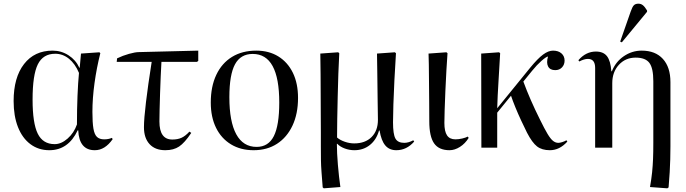

<svg xmlns="http://www.w3.org/2000/svg" viewBox="-20 -802 3725 1043"><path d="M248 14Q189 14 145 -19Q101 -52 77.5 -112Q54 -172 54 -253Q54 -381 110.5 -454Q167 -527 266 -527Q313 -527 352.5 -501.5Q392 -476 411 -434H413L420 -511L520 -518L525 -513Q505 -434 493.5 -351Q482 -268 482 -194Q482 -136 487.5 -103.5Q493 -71 507 -58Q521 -45 546 -45Q569 -45 588 -53L592 -46Q550 14 495 14Q410 14 405 -94H402Q351 14 248 14ZM277 -19Q313 -19 347.5 -49.5Q382 -80 398 -126Q398 -208 401 -281Q404 -354 409 -406Q388 -456 354.5 -483Q321 -510 280 -510Q214 -510 185.5 -452.5Q157 -395 157 -261Q157 -133 185 -76Q213 -19 277 -19Z M878 14Q823 14 792.5 -19Q762 -52 762 -111Q762 -156 773 -247.5Q784 -339 804 -466H614L616 -485Q647 -500 681 -509.5Q715 -519 735 -519L1057 -527V-471L1050 -466H857Q855 -432 853 -386.5Q851 -341 849.5 -293.5Q848 -246 847 -206Q846 -166 846 -142Q846 -44 916 -44Q945 -44 966 -53.5Q987 -63 1009 -87L1019 -80Q983 -26 953 -6Q923 14 878 14Z M1358 14Q1287 14 1234.5 -18Q1182 -50 1153.5 -108Q1125 -166 1125 -245Q1125 -332 1155 -395.5Q1185 -459 1240.5 -493Q1296 -527 1372 -527Q1441 -527 1492 -495.5Q1543 -464 1571 -406.5Q1599 -349 1599 -270Q1599 -184 1569 -120Q1539 -56 1485 -21Q1431 14 1358 14ZM1374 -4Q1438 -4 1467.5 -62.5Q1497 -121 1497 -245Q1497 -509 1353 -509Q1287 -509 1256.5 -452.5Q1226 -396 1226 -274Q1226 -141 1263.5 -72.5Q1301 -4 1374 -4Z M1739 221 1733 216Q1729 165 1726.5 132Q1724 99 1723.5 68Q1723 37 1723 -7Q1723 -36 1723 -83Q1723 -130 1722.5 -185.5Q1722 -241 1722 -296.5Q1722 -352 1721.5 -399Q1721 -446 1720.5 -476.5Q1720 -507 1720 -511L1817 -518L1823 -513Q1820 -462 1818 -401Q1816 -340 1814.5 -276.5Q1813 -213 1812 -155.5Q1811 -98 1811 -55Q1827 -41 1853 -32Q1879 -23 1904 -23Q1964 -23 1998.5 -57.5Q2033 -92 2033 -151Q2033 -159 2032.5 -186.5Q2032 -214 2031.5 -252Q2031 -290 2030.5 -331.5Q2030 -373 2029.5 -411Q2029 -449 2028.5 -476Q2028 -503 2028 -511L2125 -518L2131 -513Q2126 -438 2122.5 -366Q2119 -294 2117 -235Q2115 -176 2115 -138Q2115 -73 2128 -49.5Q2141 -26 2176 -26Q2199 -26 2225 -40L2230 -33Q2189 14 2133 14Q2095 14 2073 -12Q2051 -38 2042 -93H2039Q2025 -43 1989.5 -14.5Q1954 14 1905 14Q1878 14 1852.5 4.5Q1827 -5 1812 -21H1810Q1810 28 1815.5 93Q1821 158 1829 214Z M2422 14Q2364 14 2338 -23.5Q2312 -61 2312 -143Q2312 -188 2311.5 -244Q2311 -300 2310.5 -355Q2310 -410 2309.5 -452Q2309 -494 2308 -511L2405 -518L2411 -513Q2408 -474 2405 -420Q2402 -366 2399.5 -309.5Q2397 -253 2395.5 -205.5Q2394 -158 2394 -134Q2394 -88 2408.5 -66.5Q2423 -45 2454 -45Q2471 -45 2490.5 -49.5Q2510 -54 2521 -60L2526 -53Q2507 -22 2478.5 -4Q2450 14 2422 14Z M2967 14Q2924 14 2897.5 -6.5Q2871 -27 2843 -81Q2828 -111 2811 -147.5Q2794 -184 2779.5 -219.5Q2765 -255 2756 -282L2681 -190V0H2595L2594 -511L2691 -518L2697 -513Q2693 -438 2688 -360Q2683 -282 2681 -214L2860 -434Q2901 -484 2930 -505.5Q2959 -527 2984 -527Q3013 -527 3030 -512Q3047 -497 3047 -473Q3047 -451 3033 -436Q3019 -421 2996 -421Q2968 -421 2957.5 -441Q2947 -461 2957 -495Q2947 -494 2921.5 -471.5Q2896 -449 2871 -418L2823 -359Q2841 -310 2863.5 -258.5Q2886 -207 2914 -151Q2938 -102 2954.5 -74.5Q2971 -47 2984.5 -36.5Q2998 -26 3013 -26Q3021 -26 3034 -30Q3047 -34 3057 -40L3062 -33Q3020 14 2967 14Z M3605 221 3511 214Q3519 168 3522.5 133.5Q3526 99 3527.5 62Q3529 25 3529 -26V-361Q3529 -432 3507.5 -460.5Q3486 -489 3433 -489Q3378 -489 3342 -450Q3306 -411 3306 -350V0H3213V-433Q3213 -482 3174 -482Q3153 -482 3127 -468L3122 -475Q3163 -522 3217 -522Q3258 -522 3277.5 -496.5Q3297 -471 3301 -415H3304Q3324 -466 3368.5 -496.5Q3413 -527 3466 -527Q3540 -527 3581 -482Q3622 -437 3622 -356V-7Q3622 30 3621 63.5Q3620 97 3618 133.5Q3616 170 3612 216ZM3358 -572 3349 -576 3406 -739Q3415 -765 3423.5 -773.5Q3432 -782 3448 -782Q3462 -782 3472.5 -773.5Q3483 -765 3495 -745V-738Z"/></svg>

Font: Display Regular
Style: Regular
Weight: 400
Designer: Latin by Veronika Burian and Jose Scaglione. Greek by Irene Vlachou. Cyrillic by Vera Evstafieva.
Foundry: TypeTogether
Version: Version 3.002